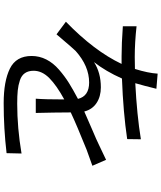

<svg xmlns="http://www.w3.org/2000/svg" viewBox="63 -898 874 1040"><g transform="rotate(90 500.0 -378.0)"><path d="M591.8 -134.8H514.6Q518.6 -185.5 518.6 -289.1Q443.4 -248 403.3 -208.5Q363.3 -168.9 363.3 -123Q363.3 -94.7 376 -76.2Q388.7 -57.6 415 -48.8Q441.4 -40 470.2 -37.1Q499 -34.2 542 -34.2Q672.9 -34.2 811.5 -57.6L809.6 23.4Q675.8 39.1 539.1 39.1Q419.9 39.1 351.6 5.4Q283.2 -28.3 283.2 -112.3Q283.2 -154.3 302.2 -191.9Q321.3 -229.5 357.4 -260.7Q393.6 -292 429.7 -314.5Q465.8 -336.9 515.6 -363.3Q501 -423.8 426.8 -423.8Q337.9 -423.8 255.9 -350.6Q247.1 -342.8 166 -247.1L97.7 -297.9Q255.9 -451.2 326.2 -599.6H285.2Q215.8 -599.6 122.1 -606.4V-680.7Q210 -670.9 289.1 -670.9Q330.1 -670.9 353.5 -671.9Q376 -744.1 378.9 -794.9L460.9 -788.1Q443.4 -716.8 430.7 -673.8Q602.5 -682.6 734.4 -704.1L733.4 -629.9Q588.9 -608.4 405.3 -601.6Q366.2 -513.7 316.4 -450.2Q374 -487.3 453.1 -487.3Q502.9 -487.3 538.1 -463.9Q573.2 -440.4 584 -397.5Q620.1 -414.1 680.2 -439.5Q740.2 -464.8 763.7 -476.6Q772.5 -480.5 845.7 -515.6L877.9 -441.4Q868.2 -438.5 791 -410.2Q657.2 -356.4 588.9 -324.2Q588.9 -300.8 589.8 -231Q590.8 -161.1 591.8 -134.8Z"/></g></svg>

Font: GenYoGothic TW TTF Regular
Style: Regular
Weight: 400
Version: Version 1.300